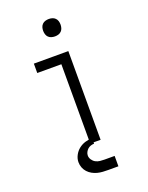

<svg xmlns="http://www.w3.org/2000/svg" viewBox="-166 -821 833 1078"><g transform="rotate(-20 250.0 -281.5)"><path d="M244 0H306V-530H100V-474H244ZM264 -633Q275 -633 285 -636Q295 -639 302.5 -646.5Q310 -654 313 -664.5Q316 -675 316 -685Q316 -696 313 -706Q310 -716 302.5 -723.5Q295 -731 285 -734Q275 -737 264 -737Q254 -737 243.5 -734Q233 -731 225.5 -723.5Q218 -716 215 -706Q212 -696 212 -685Q212 -675 215 -664.5Q218 -654 225.5 -646.5Q233 -639 243.5 -636Q254 -633 264 -633ZM289 174H349V112H289Q276 112 262 110.5Q248 109 236 102.5Q224 96 216 84Q208 72 208 59Q208 48 213 38.5Q218 29 225.5 22Q233 15 243.5 11.5Q254 8 264 8V-25Q243 -25 222 -18.5Q201 -12 184 1.5Q167 15 156.5 35Q146 55 146 76Q146 93 152 108.5Q158 124 169 136Q180 148 194.5 156Q209 164 224.5 168Q240 172 256.5 173Q273 174 289 174Z"/></g></svg>

Font: Iosevka SS09 Light
Style: Regular
Weight: 300
Monospace: yes
Designer: Belleve Invis
Foundry: Belleve Invis
Version: Version 5.2.1; ttfautohint (v1.8.3)